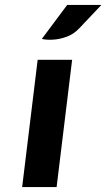

<svg xmlns="http://www.w3.org/2000/svg" viewBox="-20 -760 432 780"><path d="M70 0 133 -517H273L210 0ZM150 -602 253 -740H392L302 -645Q279.5 -621 250.2 -610.5Q221 -600 193.8 -598.8Q166.5 -597.5 150 -602Z"/></svg>

Font: Expletus Sans
Style: Italic
Weight: 400
Italic angle: -7°
Designer: Jasper de Waard
Foundry: Designtown
Version: Version 7.500